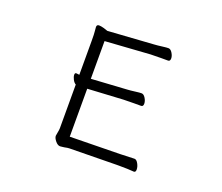

<svg xmlns="http://www.w3.org/2000/svg" viewBox="-119 -887 1238 1072"><g transform="rotate(20 500.0 -351.0)"><path d="M677 -1H661L383 3Q373 3 355 7Q351 7 343.5 8.5Q336 10 329 10Q315 10 301 -7Q287 -24 287 -37Q287 -41 290.5 -58Q294 -75 294 -84V-344Q283 -350 275 -365.5Q267 -381 267 -393Q267 -404 275 -404H277Q287 -402 294 -402V-604Q294 -645 292 -661L290 -685Q290 -699 304 -699Q315 -699 332.5 -694Q350 -689 357 -686L628 -704Q647 -705 677 -709Q700 -712 711 -712Q724 -712 734.5 -695Q745 -678 745 -663Q745 -646 732 -646H690Q648 -646 629 -645L362 -627V-403L573 -416Q592 -417 622 -421Q645 -424 656 -424Q669 -424 679.5 -407Q690 -390 690 -374Q690 -357 677 -357H635Q593 -357 574 -356L362 -344V-59L660 -64Q683 -64 743 -67H744Q756 -67 766 -49Q776 -31 776 -14Q776 2 765 2H764Q731 -1 677 -1Z"/></g></svg>

Font: Iansui
Style: Regular
Weight: 400
Designer: But Ko / Fontworks Inc.
Foundry: zi-hi.com / Fontworks Inc.
Version: Version 1.002